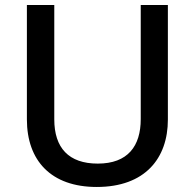

<svg xmlns="http://www.w3.org/2000/svg" viewBox="-20 -734 776 764"><path d="M648 -258V-714H540V-260C540 -153 489 -83 369 -83C253 -83 196 -146 196 -259V-714H87V-259C87 -95 183 10 365 10C557 10 648 -104 648 -258Z"/></svg>

Font: Noto Sans Lao UI Med
Style: Regular
Weight: 500
Designer: Monotype Design Team
Foundry: Monotype Imaging Inc.
Version: Version 2.000